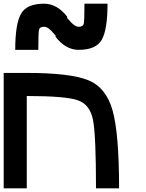

<svg xmlns="http://www.w3.org/2000/svg" viewBox="-20 -1020 790 1040"><path d="M125 0H0V-625H125Q359.4 -625 457 -585.9Q554.7 -546.9 589.8 -421.9Q625 -296.9 625 0H500Q500 -281.2 484.4 -367.2Q468.8 -453.1 402.3 -476.6Q335.9 -500 125 -500ZM187.5 -750H62.5Q62.5 -890.6 93.8 -945.3Q125 -1000 218.8 -1000Q289.1 -1000 343.8 -929.7Q343.8 -929.7 343.8 -921.9Q351.6 -914.1 351.6 -914.1Q382.8 -875 406.2 -875Q429.7 -875 433.6 -890.6Q437.5 -906.2 437.5 -1000H562.5Q562.5 -859.4 531.2 -804.7Q500 -750 406.2 -750Q335.9 -750 281.2 -820.3Q281.2 -820.3 281.2 -828.1Q273.4 -835.9 273.4 -835.9Q242.2 -875 218.8 -875Q195.3 -875 191.4 -859.4Q187.5 -843.8 187.5 -750Z"/></svg>

Font: CraftyPE
Style: Regular
Weight: 400
Designer: Erek Butcher
Foundry: Haunted Coop
Version: Version 0.018;April 4, 2024;FontCreator 15.0.0.2962 64-bit